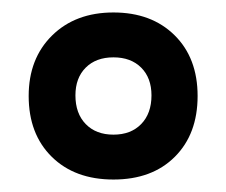

<svg xmlns="http://www.w3.org/2000/svg" viewBox="-20 -654 363 308"><path d="M297 -500Q297 -439 260.5 -402.5Q224 -366 162 -366Q100 -366 63 -402.5Q26 -439 26 -500Q26 -560 63.5 -597Q101 -634 162 -634Q223 -634 260 -597.5Q297 -561 297 -500ZM101 -501Q101 -472 117.5 -455Q134 -438 162 -438Q190 -438 206.5 -455Q223 -472 223 -501Q223 -529 206.5 -545.5Q190 -562 162 -562Q134 -562 117.5 -545.5Q101 -529 101 -501Z"/></svg>

Font: Blinker SemiBold
Style: Regular
Weight: 600
Designer: Juergen Huber
Foundry: supertype
Version: Version 1.015;PS 1.15;hotconv 1.0.88;makeotf.lib2.5.647800